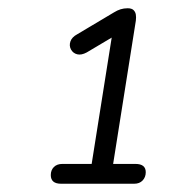

<svg xmlns="http://www.w3.org/2000/svg" viewBox="-20 -727 420 465"><path d="M128 -282Q103 -282 103 -303Q103 -315 110.5 -322.5Q118 -330 131 -330H202L254 -658L291 -660L190 -600Q177 -593 167 -595.5Q157 -598 152 -607Q147 -616 150.5 -626.5Q154 -637 167 -644L256 -697Q264 -702 272 -704.5Q280 -707 289 -707Q299 -707 303.5 -702.5Q308 -698 309 -691.5Q310 -685 309 -677L254 -330H308Q333 -330 333 -310Q333 -298 325.5 -290Q318 -282 305 -282Z"/></svg>

Font: Nunito ExtraLight Light
Style: Italic
Weight: 300
Italic angle: -9°
Version: Version 3.602